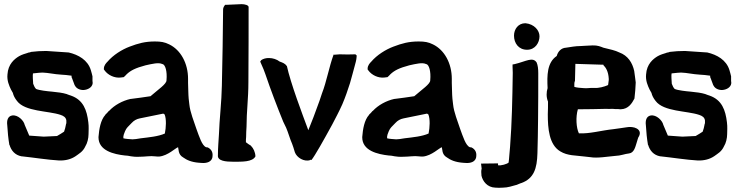

<svg xmlns="http://www.w3.org/2000/svg" viewBox="-20 -767 3562 926"><path d="M15 -163C17 -129 20 -98 25 -69V-68H26C34 -41 52 -19 84 -13H86C143 -7 211 4 265 7C296 8 323 1 345 -14C361 -26 380 -35 392 -62C401 -76 407 -100 407 -120C407 -135 409 -155 406 -177C399 -236 382 -285 322 -306C316 -308 309 -310 305 -312H304L303 -313C280 -320 259 -322 231 -325C208 -327 170 -331 154 -338C148 -344 144 -352 140 -363C139 -376 137 -405 139 -413C146 -414 158 -415 168 -416C173 -416 182 -417 185 -417C214 -416 240 -409 275 -407C289 -406 307 -405 325 -402C325 -401 325 -396 326 -392L327 -391L340 -356L341 -355C348 -340 366 -332 384 -333C401 -334 425 -344 427 -366V-367C427 -369 427 -370 426 -377V-399C424 -409 421 -418 418 -429C403 -478 358 -503 311 -514H310L206 -521H197C177 -521 156 -520 133 -517H131C127 -515 123 -514 116 -513H115L114 -512C101 -508 86 -504 72 -496C50 -483 19 -458 16 -408C13 -378 24 -354 33 -335L42 -319C45 -306 51 -294 62 -280C101 -228 213 -233 272 -213C287 -208 298 -201 300 -186V-173L298 -167V-166C294 -147 295 -150 289 -132C279 -125 267 -118 255 -111L191 -108L121 -113L99 -165C95 -185 66 -215 38 -210C17 -206 12 -185 15 -163Z M455 -105C455 -40 529 -23 583 -17H585C602 -17 614 -9 654 -11C679 -11 707 -16 727 -13C735 -12 741 -12 747 -12H748C790 -16 827 -54 839 -57V-56C842 -49 838 -22 863 -8C881 5 903 15 940 18H941C943 18 948 19 957 19C973 20 1004 16 1005 -14C1007 -32 1000 -47 982 -56L974 -57C954 -65 941 -108 927 -146C916 -181 897 -224 893 -265L890 -291C888 -311 888 -345 887 -367V-387C887 -461 852 -526 796 -553C774 -564 756 -567 727 -567C680 -567 647 -558 605 -542C568 -528 526 -502 498 -469C493 -464 481 -452 481 -436V-432L484 -428C501 -404 533 -390 561 -393L577 -395C582 -399 589 -407 591 -409C610 -427 633 -439 682 -452C714 -459 745 -467 763 -458H764C777 -455 787 -424 783 -380V-379C782 -361 745 -337 706 -303C675 -298 643 -294 612 -290H610C570 -281 532 -260 506 -232H505C500 -225 494 -220 488 -214V-213C465 -188 458 -144 455 -106ZM575 -100V-109C575 -113 578 -122 583 -134C590 -151 598 -156 615 -174C626 -186 639 -193 654 -196C693 -204 731 -212 767 -219C768 -219 770 -218 774 -215C783 -193 781 -152 775 -123C744 -109 700 -105 659 -100C642 -97 628 -95 619 -95C606 -96 585 -97 575 -100Z M1031 -19C1027 10 1071 13 1104 13C1146 13 1198 15 1212 -13C1211 -34 1202 -52 1191 -63L1190 -65H1189C1182 -69 1175 -74 1166 -81V-84C1166 -92 1166 -98 1167 -106C1167 -123 1168 -139 1169 -156C1169 -229 1178 -290 1178 -372C1179 -507 1179 -641 1179 -733C1179 -742 1161 -747 1145 -747C1135 -747 1118 -746 1077 -744H1066C1061 -738 1056 -730 1056 -722C1055 -607 1053 -477 1050 -353C1049 -280 1038 -187 1036 -120C1034 -88 1031 -50 1031 -19ZM1212 -11V-13Z M1235 -470 1251 -433C1254 -426 1256 -419 1260 -409C1285 -335 1317 -251 1346 -180L1360 -151C1369 -131 1379 -95 1389 -73C1394 -60 1396 -53 1402 -33C1411 -7 1447 15 1476 5L1479 3L1482 5C1499 -16 1541 -91 1582 -166C1599 -199 1613 -224 1631 -264C1647 -302 1656 -329 1668 -366C1677 -395 1683 -423 1691 -450C1694 -462 1699 -476 1700 -494V-500L1694 -505C1673 -504 1640 -504 1618 -505L1592 -503L1589 -504C1567 -444 1555 -373 1533 -317L1521 -281C1501 -225 1482 -175 1467 -139C1438 -217 1382 -364 1363 -451L1362 -449C1356 -461 1340 -466 1329 -470C1315 -481 1295 -487 1279 -487C1263 -488 1248 -483 1240 -477Z M1727 -105C1727 -40 1801 -23 1855 -17H1857C1874 -17 1886 -9 1926 -11C1951 -11 1979 -16 1999 -13C2007 -12 2013 -12 2019 -12H2020C2062 -16 2099 -54 2111 -57V-56C2114 -49 2110 -22 2135 -8C2153 5 2175 15 2212 18H2213C2215 18 2220 19 2229 19C2245 20 2276 16 2277 -14C2279 -32 2272 -47 2254 -56L2246 -57C2226 -65 2213 -108 2199 -146C2188 -181 2169 -224 2165 -265L2162 -291C2160 -311 2160 -345 2159 -367V-387C2159 -461 2124 -526 2068 -553C2046 -564 2028 -567 1999 -567C1952 -567 1919 -558 1877 -542C1840 -528 1798 -502 1770 -469C1765 -464 1753 -452 1753 -436V-432L1756 -428C1773 -404 1805 -390 1833 -393L1849 -395C1854 -399 1861 -407 1863 -409C1882 -427 1905 -439 1954 -452C1986 -459 2017 -467 2035 -458H2036C2049 -455 2059 -424 2055 -380V-379C2054 -361 2017 -337 1978 -303C1947 -298 1915 -294 1884 -290H1882C1842 -281 1804 -260 1778 -232H1777C1772 -225 1766 -220 1760 -214V-213C1737 -188 1730 -144 1727 -106ZM1847 -100V-109C1847 -113 1850 -122 1855 -134C1862 -151 1870 -156 1887 -174C1898 -186 1911 -193 1926 -196C1965 -204 2003 -212 2039 -219C2040 -219 2042 -218 2046 -215C2055 -193 2053 -152 2047 -123C2016 -109 1972 -105 1931 -100C1914 -97 1900 -95 1891 -95C1878 -96 1857 -97 1847 -100Z M2300 22 2303 46C2300 57 2301 68 2302 78V80C2308 107 2330 137 2369 138C2379 139 2393 139 2406 138C2428 138 2452 130 2470 125H2471C2480 122 2488 117 2493 116H2494C2555 94 2570 46 2572 -28C2573 -74 2575 -137 2575 -188C2576 -263 2576 -341 2576 -414C2576 -435 2574 -452 2568 -466C2549 -494 2517 -471 2463 -458L2452 -456V-445C2452 -433 2453 -422 2453 -416C2451 -284 2449 -177 2440 -59C2437 -33 2436 -3 2433 17C2426 24 2396 33 2382 30V21ZM2459 -595C2459 -559 2481 -527 2522 -527C2562 -527 2582 -562 2582 -592C2582 -620 2557 -651 2514 -655C2479 -655 2459 -626 2459 -595Z M2621 -342C2615 -323 2614 -299 2623 -277C2623 -257 2623 -235 2622 -216V-215C2622 -148 2628 -69 2682 -37C2718 -15 2756 -18 2800 -12L2827 -9C2861 -3 2910 -12 2946 -15C2975 -16 2993 -25 3014 -27C3038 -30 3044 -58 3050 -77C3054 -89 3058 -107 3062 -110C3079 -145 3036 -160 3001 -153C2986 -150 2963 -148 2938 -144C2880 -138 2823 -121 2772 -124C2759 -150 2756 -203 2767 -240H2776C2804 -240 2871 -241 2901 -242C2911 -242 2922 -241 2935 -242C2942 -241 2950 -241 2955 -241C2959 -241 2964 -241 2971 -240H2974C3011 -241 3028 -269 3040 -292V-293C3043 -318 3045 -342 3046 -368V-370C3044 -389 3041 -406 3039 -423V-424C3030 -465 3008 -499 2967 -514C2947 -524 2923 -529 2890 -537C2877 -542 2862 -549 2838 -548C2819 -548 2795 -545 2781 -545C2755 -545 2731 -540 2710 -537C2687 -536 2671 -519 2665 -497C2618 -465 2618 -403 2621 -342ZM2750 -348C2750 -355 2749 -371 2753 -377L2755 -459L2884 -455H2890V-453C2902 -441 2914 -423 2916 -387V-381C2915 -377 2914 -369 2913 -358L2911 -356C2895 -349 2867 -341 2846 -343C2824 -344 2812 -340 2795 -342C2779 -343 2763 -344 2750 -348Z M3095 -163C3097 -129 3100 -98 3105 -69V-68H3106C3114 -41 3132 -19 3164 -13H3166C3223 -7 3291 4 3345 7C3376 8 3403 1 3425 -14C3441 -26 3460 -35 3472 -62C3481 -76 3487 -100 3487 -120C3487 -135 3489 -155 3486 -177C3479 -236 3462 -285 3402 -306C3396 -308 3389 -310 3385 -312H3384L3383 -313C3360 -320 3339 -322 3311 -325C3288 -327 3250 -331 3234 -338C3228 -344 3224 -352 3220 -363C3219 -376 3217 -405 3219 -413C3226 -414 3238 -415 3248 -416C3253 -416 3262 -417 3265 -417C3294 -416 3320 -409 3355 -407C3369 -406 3387 -405 3405 -402C3405 -401 3405 -396 3406 -392L3407 -391L3420 -356L3421 -355C3428 -340 3446 -332 3464 -333C3481 -334 3505 -344 3507 -366V-367C3507 -369 3507 -370 3506 -377V-399C3504 -409 3501 -418 3498 -429C3483 -478 3438 -503 3391 -514H3390L3286 -521H3277C3257 -521 3236 -520 3213 -517H3211C3207 -515 3203 -514 3196 -513H3195L3194 -512C3181 -508 3166 -504 3152 -496C3130 -483 3099 -458 3096 -408C3093 -378 3104 -354 3113 -335L3122 -319C3125 -306 3131 -294 3142 -280C3181 -228 3293 -233 3352 -213C3367 -208 3378 -201 3380 -186V-173L3378 -167V-166C3374 -147 3375 -150 3369 -132C3359 -125 3347 -118 3335 -111L3271 -108L3201 -113L3179 -165C3175 -185 3146 -215 3118 -210C3097 -206 3092 -185 3095 -163Z"/></svg>

Font: Vapor
Style: ExBd
Weight: 800
Foundry: Cannot Into Space Fonts
Version: Version 0.179